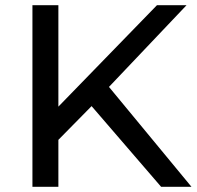

<svg xmlns="http://www.w3.org/2000/svg" viewBox="-20 -720 759 740"><path d="M718 0H601L333 -311L205 -181V0H105V-700H205V-309L585 -700H699L400 -385Z"/></svg>

Font: Argentum Novus
Style: Regular
Weight: 400
Designer: Julieta Ulanovsky
Foundry: Julieta Ulanovsky
Version: Version 7.20;July 27, 2021;FontCreator 13.0.0.2683 64-bit